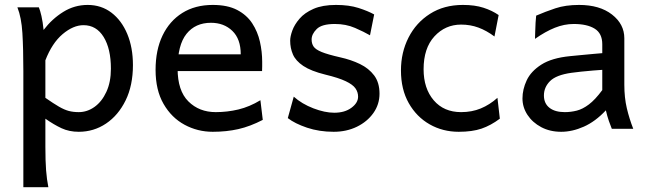

<svg xmlns="http://www.w3.org/2000/svg" viewBox="-20 -528 2662 787"><path d="M51.3 -498H139.2Q144.5 -485.8 149.9 -462.4Q155.3 -439 158.7 -405.3Q193.4 -450.7 239.3 -479.2Q285.2 -507.8 339.4 -507.8Q395 -507.8 436.8 -476.1Q478.5 -444.3 501.7 -388.7Q524.9 -333 524.9 -261.2Q524.9 -177.7 494.9 -116.5Q464.8 -55.2 414.6 -21.5Q364.3 12.2 302.7 12.2Q263.7 12.2 232.2 -2.4Q200.7 -17.1 166 -41.5V73.2Q166 131.8 168.9 169.9Q171.9 208 178.2 239.3H75.7Q75.7 177.7 75.7 106Q75.7 34.2 75.7 -34.4Q75.7 -103 75.7 -157Q75.7 -210.9 75.7 -236.8Q75.7 -328.1 71.8 -392.3Q67.9 -456.5 51.3 -498ZM166 -280.8V-127Q199.7 -103.5 221.7 -90.8Q243.7 -78.1 262 -73.2Q280.3 -68.4 302.7 -68.4Q337.4 -68.4 367.4 -89.8Q397.5 -111.3 416 -151.4Q434.6 -191.4 434.6 -246.6Q434.6 -328.1 404.8 -376.5Q375 -424.8 322.3 -424.8Q280.3 -424.8 236.8 -388.2Q193.4 -351.6 166 -280.8Z M1054.2 -236.8H690.9V-305.2H966.8Q966.8 -368.2 932.4 -401.4Q897.9 -434.6 844.7 -434.6Q780.8 -434.6 744.4 -389.2Q708 -343.8 708 -246.6Q708 -156.2 752.2 -112.3Q796.4 -68.4 864.3 -68.4Q911.6 -68.4 957.3 -79.3Q1002.9 -90.3 1047.4 -117.2L1057.1 -36.6Q1005.4 -9.8 957 1.2Q908.7 12.2 852.1 12.2Q790 12.2 736.6 -16.6Q683.1 -45.4 650.4 -102.1Q617.7 -158.7 617.7 -241.7Q617.7 -322.8 646.2 -382.3Q674.8 -441.9 727.3 -474.9Q779.8 -507.8 852.1 -507.8Q912.6 -507.8 951.9 -487.3Q991.2 -466.8 1013.7 -432.6Q1036.1 -398.4 1045.4 -357.2Q1054.7 -315.9 1054.7 -274.9Q1054.7 -268.6 1054.7 -256.1Q1054.7 -243.7 1054.2 -236.8Z M1513.7 -468.8 1496.6 -383.3Q1472.2 -397.5 1435.1 -413.6Q1397.9 -429.7 1352.5 -429.7Q1298.8 -429.7 1278.1 -408.9Q1257.3 -388.2 1257.3 -366.2Q1257.3 -349.1 1265.4 -337.2Q1273.4 -325.2 1298.3 -314.9Q1323.2 -304.7 1374.5 -293Q1418.9 -283.2 1455.3 -265.6Q1491.7 -248 1513.7 -218.8Q1535.6 -189.5 1535.6 -144Q1535.6 -100.1 1510.5 -64.7Q1485.4 -29.3 1442.9 -8.5Q1400.4 12.2 1347.7 12.2Q1288.6 12.2 1238.5 -4.6Q1188.5 -21.5 1159.7 -43.9L1184.1 -131.8Q1217.3 -102.1 1264.4 -84Q1311.5 -65.9 1350.1 -65.9Q1393.1 -65.9 1420.4 -86.2Q1447.8 -106.4 1447.8 -131.8Q1447.8 -150.4 1437 -165.8Q1426.3 -181.2 1397.2 -195.1Q1368.2 -209 1313.5 -222.2Q1254.4 -236.8 1223.1 -257.8Q1191.9 -278.8 1180.7 -304.9Q1169.4 -331.1 1169.4 -361.3Q1169.4 -378.4 1178.2 -402.8Q1187 -427.2 1207.8 -451.4Q1228.5 -475.6 1265.1 -491.7Q1301.8 -507.8 1357.4 -507.8Q1410.6 -507.8 1449.5 -495.4Q1488.3 -482.9 1513.7 -468.8Z M2019 -127 2028.8 -41.5Q1991.7 -13.7 1953.6 -0.7Q1915.5 12.2 1860.4 12.2Q1794.9 12.2 1741.2 -18.3Q1687.5 -48.8 1655.5 -105.2Q1623.5 -161.6 1623.5 -239.3Q1623.5 -313 1654.5 -374Q1685.5 -435.1 1742.7 -471.4Q1799.8 -507.8 1877.4 -507.8Q1926.3 -507.8 1961.7 -496.3Q1997.1 -484.9 2023.9 -466.3L2006.8 -378.4Q1974.1 -402.8 1940.9 -415Q1907.7 -427.2 1870.1 -427.2Q1805.2 -427.2 1760.7 -378.9Q1716.3 -330.6 1716.3 -244.1Q1716.3 -165.5 1757.8 -116.9Q1799.3 -68.4 1870.1 -68.4Q1914.1 -68.4 1950.7 -83.5Q1987.3 -98.6 2019 -127Z M2539.1 -371.1V-180.7Q2539.1 -127.9 2549.3 -84.5Q2559.6 -41 2575.7 0H2487.8Q2482.9 -11.7 2475.8 -32Q2468.8 -52.2 2463.4 -75.7Q2420.4 -29.8 2373 -8.8Q2325.7 12.2 2280.3 12.2Q2234.4 12.2 2198.5 -6.8Q2162.6 -25.9 2142.1 -57.1Q2121.6 -88.4 2121.6 -124.5Q2121.6 -161.6 2138.9 -198.7Q2156.2 -235.8 2199 -263.2Q2241.7 -290.5 2316.9 -297.9Q2334 -299.8 2361.3 -302.2Q2388.7 -304.7 2413.8 -307.1Q2439 -309.6 2448.7 -310.1V-346.7Q2448.7 -391.1 2417.7 -410.4Q2386.7 -429.7 2331.5 -429.7Q2293 -429.7 2254.4 -414.3Q2215.8 -398.9 2172.9 -368.7Q2173.3 -379.4 2173.8 -397.9Q2174.3 -416.5 2175.3 -435.1Q2176.3 -453.6 2177.7 -463.9Q2214.8 -480 2256.3 -493.9Q2297.9 -507.8 2353.5 -507.8Q2438 -507.8 2488.5 -468.5Q2539.1 -429.2 2539.1 -371.1ZM2448.7 -158.7V-241.7Q2436.5 -241.2 2412.1 -239Q2387.7 -236.8 2362.5 -234.4Q2337.4 -231.9 2321.8 -229.5Q2259.8 -220.7 2234.6 -195.6Q2209.5 -170.4 2209.5 -136.7Q2209.5 -104 2232.2 -86.2Q2254.9 -68.4 2294.9 -68.4Q2319.8 -68.4 2344 -74.5Q2368.2 -80.6 2393.8 -99.9Q2419.4 -119.1 2448.7 -158.7Z"/></svg>

Font: Andika LitF DSA DSG
Style: Regular
Weight: 400
Designer: Victor Gaultney, Annie Olsen, Julie Remington, Don Collingsworth, Eric Hays, Becca Hirsbrunner
Foundry: SIL International
Version: Version 6.200 ; LitF DSA DSG; ttfautohint (v1.8.3.10-c5d8)